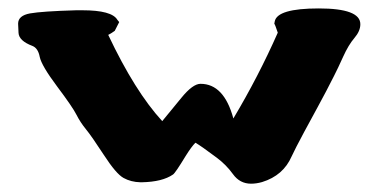

<svg xmlns="http://www.w3.org/2000/svg" viewBox="-20 -444 908 460"><path d="M645.5 -365.7Q639.2 -384.8 637.2 -387.2L638.2 -392.6Q644 -423.8 743.7 -423.8Q843.3 -423.8 843.3 -386.2V-385.7Q843.3 -369.6 829.1 -353Q814.9 -336.4 802.2 -308.3Q789.6 -280.3 780.3 -262.2Q762.2 -226.1 741 -187.3Q719.7 -148.4 708.5 -127.4Q686.5 -86.4 678.7 -69.3Q658.7 -23.4 607.9 -7.8Q594.2 -3.9 581.5 -3.9Q554.7 -3.9 538.3 -26.6Q522 -49.3 499 -66.4Q461.9 -94.2 448.2 -102.1Q438.5 -92.3 424.8 -70.3Q399.9 -29.3 394.5 -25.9Q369.1 -8.3 319.8 -7.3H316.4Q293.9 -7.8 276.1 -17.6Q258.3 -27.3 228.8 -72.8Q199.2 -118.2 185.8 -134.5Q172.4 -150.9 163.3 -168.9Q154.3 -187 116.9 -236.8Q79.6 -286.6 75.2 -307.6Q71.3 -328.6 57.6 -334Q25.4 -346.2 24.4 -365.2Q23.4 -380.9 23.4 -387.2Q23.4 -406.7 52 -411.9Q80.6 -417 162.6 -419.4H177.2Q248 -419.4 261.2 -396.5L265.6 -391.1L254.9 -370.1Q247.6 -364.7 239.3 -360.4Q303.2 -225.1 368.7 -153.8Q387.2 -176.3 414.6 -209.7Q441.9 -243.2 460.4 -243.2Q516.6 -243.2 539.1 -160.2Q599.1 -260.7 645.5 -365.7Z"/></svg>

Font: Drukaatie burti
Style: Heavy
Weight: 800
Version: Version 0.14